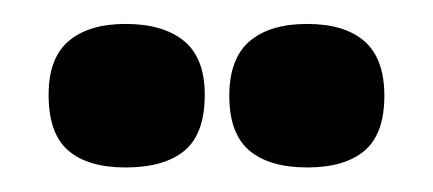

<svg xmlns="http://www.w3.org/2000/svg" viewBox="-20 -706 356 158"><path d="M168.7 -627.2Q168.7 -657.5 185.2 -671.9Q201.8 -686.3 232.8 -686.3Q263.8 -686.3 280.1 -671.9Q296.3 -657.5 296.3 -627.2Q296.3 -596 280.1 -582.1Q263.8 -568.2 232.8 -568.2Q201.8 -568.2 185.2 -582.1Q168.7 -596 168.7 -627.2ZM20 -628Q20 -658.3 36.6 -672.3Q53.2 -686.3 83.3 -686.3Q114.3 -686.3 131.4 -672.3Q148.5 -658.3 148.5 -628Q148.5 -596 131.9 -582.1Q115.3 -568.2 83.3 -568.2Q52.3 -568.2 36.2 -582.1Q20 -596 20 -628Z"/></svg>

Font: Bricolage Grotesque 96pt Condensed ExBd
Style: Regular
Weight: 800
Width: 3
Designer: Mathieu Triay
Foundry: Atelier Triay
Version: Version 1.001;Glyphs 3.2 (3207)